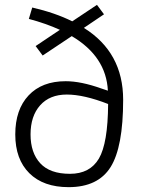

<svg xmlns="http://www.w3.org/2000/svg" viewBox="-20 -763 583 792"><path d="M326 -648Q488 -547 488 -351.5Q488 -156 436 -73.5Q384 9 263 9Q159 9 101 -48.5Q43 -106 43 -208.5Q43 -311 98 -369.5Q153 -428 251 -428Q314 -428 398 -398L425 -389Q418 -530 276 -614L156 -534L127 -573L227 -640Q170 -666 99 -685L113 -732Q208 -710 278 -675L380 -743L409 -704ZM426 -334Q326 -373 255.5 -373Q185 -373 145.5 -328.5Q106 -284 106 -208.5Q106 -133 146 -89.5Q186 -46 268.5 -46Q351 -46 388 -109Q425 -172 426 -334Z"/></svg>

Font: Titillium Web[RUS by Daymarius]
Style: Regular
Weight: 300
Designer: Cyrillization by Daymarius
Foundry: Cyrillization by Daymarius
Version: Version 1.002 September 12, 2018